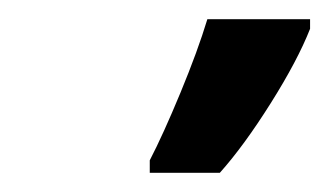

<svg xmlns="http://www.w3.org/2000/svg" viewBox="-20 -734 343 200"><path d="M209 -554Q234 -582 262 -626.5Q290 -671 303 -704V-714H196Q186 -681 168 -637.5Q150 -594 136 -567V-554Z"/></svg>

Font: Noto Sans Display Condensed
Style: Bold Italic
Weight: 700
Width: 3
Designer: Monotype Design team
Foundry: Monotype Imaging Inc.
Version: 1.000